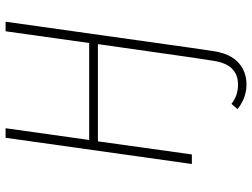

<svg xmlns="http://www.w3.org/2000/svg" viewBox="-130 -592 922 703"><g transform="rotate(-90 331.5 -241.0)"><path d="M568 -682H603L507 0L495 81Q486 140 453.5 170Q421 200 373 200Q324 200 283 167L302 145Q333 169 373 169Q447 169 460 78L472 0L521 -344H165L117 0H82L178 -682H213L170 -376H525Z"/></g></svg>

Font: Fira Sans UltraLight
Style: Italic
Weight: 200
Italic angle: -8°
Designer: Carrois Corporate & Edenspiekermann AG
Foundry: Carrois Corporate GbR & Edenspiekermann AG
Version: Version 4.203;PS 004.203;hotconv 1.0.88;makeotf.lib2.5.64775